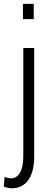

<svg xmlns="http://www.w3.org/2000/svg" viewBox="-49 -782 274 1015"><path d="M129.4 -680.7H72.3V-761.7H129.4ZM9.3 160.6Q39.1 160.6 56.6 131.3Q74.2 102.1 74.2 43.5V-528.3H131.8V43.5Q131.8 126.5 100.6 169.9Q69.3 213.4 12.7 213.4Q-6.8 213.4 -29.3 204.1L-24.4 152.8Q-7.3 160.6 9.3 160.6Z"/></svg>

Font: RobotoCondensed-Light
Style: Light
Weight: 300
Designer: Google
Version: Version 1.200311; 2013